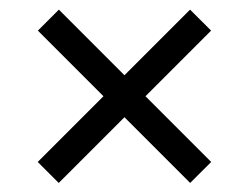

<svg xmlns="http://www.w3.org/2000/svg" viewBox="-20 -564 528 407"><path d="M383.1 -176.2 243.8 -315.5 104.5 -176.2 60 -220.7 199.3 -360 60.3 -499.1 104.8 -543.6 243.8 -404.5 382.9 -543.6 427.5 -499.1 288.4 -360 427.7 -220.7Z"/></svg>

Font: Vela Sans GX ExtLt
Style: Regular
Weight: 200
Designer: Principal design: Mikhail Sharanda - project Manrope.
Design modification: Ravid Balaliev
Foundry: Mikhail Sharanda
Version: Version 1.001